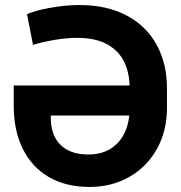

<svg xmlns="http://www.w3.org/2000/svg" viewBox="-20 -737 722 767"><path d="M647 -381.3V-308.2Q647.6 -216.6 608.1 -144.2Q568.5 -71.9 498 -31.1Q427.4 9.8 336.9 9.8Q243.3 9.8 175.5 -29.6Q107.7 -68.9 71.3 -141.9Q34.8 -214.8 34.8 -315.9V-395.7H538.7V-275.4H182.9V-261.3Q183.5 -218.9 200.4 -187.1Q217.3 -155.3 250.6 -137.5Q283.9 -119.8 332 -119.8Q386.3 -119.8 423.4 -143.9Q460.6 -168 479.6 -210.4Q498.5 -252.9 497.9 -308.2V-381.3Q498.5 -442.1 476.9 -488.1Q455.2 -534 408.2 -559.9Q361.3 -585.8 288.4 -585.8Q247.2 -585.8 199.1 -577.8Q151.1 -569.7 111.9 -557.9L87.9 -680.2Q106 -689 139.4 -697.3Q172.7 -705.6 214.6 -711.2Q256.5 -716.8 298.1 -716.8Q407.7 -716.8 486.6 -674.8Q565.5 -632.7 606.5 -556.7Q647.6 -480.7 647 -381.3Z"/></svg>

Font: WEMIX Pretendard Variable
Style: Regular
Weight: 400
Designer: Base glyphs from Inter by Rasmus Andersson; Hangeul glyphs from Noto Sans CJK(Source Han Sans) by Jang Soo-young and Kan
Foundry: Kil Hyung-jin
Version: Version 1.000;Glyphs 3.2 (3208)